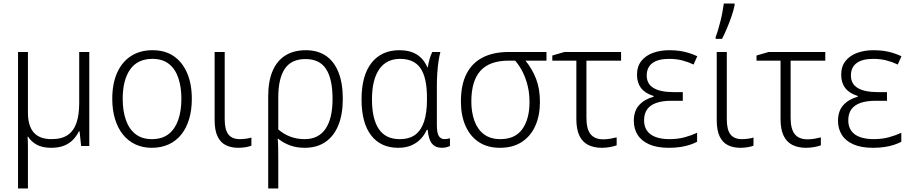

<svg xmlns="http://www.w3.org/2000/svg" viewBox="-20 -826 5153 1086"><path d="M485 -532V0H439L430 -83H426Q413 -56 392.5 -35Q372 -14 342 -2Q312 10 269 10Q220 10 188 -7.5Q156 -25 139 -53H136Q137 -41 137.5 -24.5Q138 -8 138 11Q138 30 138 51V240H82V-532H138V-188Q138 -114 171 -76.5Q204 -39 271 -39Q330 -39 364 -63Q398 -87 413 -132.5Q428 -178 428 -242V-532Z M1065 -267Q1065 -204 1050 -153.5Q1035 -103 1006.5 -66.5Q978 -30 935.5 -10Q893 10 838 10Q787 10 745.5 -9.5Q704 -29 675 -65.5Q646 -102 630.5 -153Q615 -204 615 -267Q615 -353 642.5 -414.5Q670 -476 721 -509Q772 -542 843 -542Q915 -542 964 -507.5Q1013 -473 1039 -411.5Q1065 -350 1065 -267ZM674 -267Q674 -199 692 -147.5Q710 -96 746.5 -67.5Q783 -39 839 -39Q897 -39 933.5 -67.5Q970 -96 988 -147.5Q1006 -199 1006 -267Q1006 -333 989 -384Q972 -435 936 -464Q900 -493 842 -493Q758 -493 716 -433Q674 -373 674 -267Z M1251 -151Q1251 -92 1272 -65.5Q1293 -39 1336 -39Q1353 -39 1371.5 -41.5Q1390 -44 1402 -48V-2Q1390 3 1369.5 6.5Q1349 10 1328 10Q1287 10 1257 -5Q1227 -20 1210.5 -54.5Q1194 -89 1194 -147V-532H1251Z M1919 -267Q1919 -179 1893.5 -117Q1868 -55 1820 -22.5Q1772 10 1703 10Q1657 10 1619.5 -4Q1582 -18 1554 -41H1551Q1553 -16 1553.5 13.5Q1554 43 1554 80V240H1497V-280Q1497 -367 1522 -425Q1547 -483 1594.5 -512.5Q1642 -542 1710 -542Q1776 -542 1822.5 -511Q1869 -480 1894 -418.5Q1919 -357 1919 -267ZM1708 -492Q1628 -492 1591 -437Q1554 -382 1554 -275V-94Q1583 -68 1621 -53.5Q1659 -39 1703 -39Q1781 -39 1821 -97Q1861 -155 1861 -267Q1861 -379 1824.5 -435.5Q1788 -492 1708 -492Z M2240 -39Q2296 -39 2329.5 -64.5Q2363 -90 2379 -139.5Q2395 -189 2395 -260V-274Q2395 -387 2358.5 -440Q2322 -493 2243 -493Q2165 -493 2124.5 -433.5Q2084 -374 2084 -264Q2084 -154 2122.5 -96.5Q2161 -39 2240 -39ZM2232 10Q2134 10 2079.5 -60Q2025 -130 2025 -264Q2025 -399 2081.5 -470.5Q2138 -542 2239 -542Q2298 -542 2337 -518Q2376 -494 2397 -446H2400Q2403 -468 2409.5 -491Q2416 -514 2425 -532H2471Q2465 -510 2460.5 -480Q2456 -450 2453.5 -414Q2451 -378 2451 -337V-119Q2451 -73 2462.5 -56Q2474 -39 2494 -39Q2502 -39 2511 -40.5Q2520 -42 2525 -44V0Q2521 2 2513.5 4.5Q2506 7 2497.5 8.5Q2489 10 2480 10Q2443 10 2423.5 -13.5Q2404 -37 2399 -92H2394Q2382 -64 2360.5 -41Q2339 -18 2307.5 -4Q2276 10 2232 10Z M3034 -249Q3034 -173 3008 -114.5Q2982 -56 2931.5 -23Q2881 10 2808 10Q2738 10 2689 -22Q2640 -54 2613.5 -113Q2587 -172 2587 -252Q2587 -346 2618.5 -408Q2650 -470 2710.5 -501Q2771 -532 2858 -532H3071V-483H2952Q2990 -437 3012 -380.5Q3034 -324 3034 -249ZM2646 -252Q2646 -191 2663.5 -142.5Q2681 -94 2717.5 -66.5Q2754 -39 2810 -39Q2894 -39 2934.5 -96Q2975 -153 2975 -248Q2975 -296 2965.5 -337Q2956 -378 2938.5 -414.5Q2921 -451 2894 -483H2858Q2749 -483 2697.5 -425.5Q2646 -368 2646 -252Z M3493 -532V-483H3297V-159Q3297 -96 3320.5 -67Q3344 -38 3392 -38Q3412 -38 3432.5 -41.5Q3453 -45 3468 -49V-4Q3455 1 3432 5.5Q3409 10 3384 10Q3339 10 3306.5 -6.5Q3274 -23 3257 -59Q3240 -95 3240 -152V-483H3104V-512L3173 -532Z M3842 -305V-256H3778Q3727 -256 3692.5 -244Q3658 -232 3640.5 -207.5Q3623 -183 3623 -145Q3623 -111 3639.5 -87Q3656 -63 3688.5 -51Q3721 -39 3766 -39Q3814 -39 3852.5 -49.5Q3891 -60 3923 -75V-24Q3906 -15 3882 -7Q3858 1 3828.5 5.5Q3799 10 3763 10Q3696 10 3652 -9.5Q3608 -29 3586.5 -63.5Q3565 -98 3565 -142Q3565 -199 3595.5 -232Q3626 -265 3677 -279V-283Q3629 -298 3606 -328Q3583 -358 3583 -403Q3583 -450 3607.5 -481Q3632 -512 3673.5 -527Q3715 -542 3765 -542Q3799 -542 3825.5 -538Q3852 -534 3876 -526.5Q3900 -519 3924 -508L3903 -461Q3874 -475 3840 -484Q3806 -493 3765 -493Q3702 -493 3670 -469Q3638 -445 3638 -399Q3638 -351 3677 -328Q3716 -305 3789 -305Z M4091 -151Q4091 -92 4112 -65.5Q4133 -39 4176 -39Q4193 -39 4211.5 -41.5Q4230 -44 4242 -48V-2Q4230 3 4209.5 6.5Q4189 10 4168 10Q4127 10 4097 -5Q4067 -20 4050.5 -54.5Q4034 -89 4034 -147V-532H4091ZM4028 -617Q4035 -635 4042 -658.5Q4049 -682 4055.5 -708Q4062 -734 4066.5 -759Q4071 -784 4074 -806H4135V-796Q4130 -770 4118.5 -736Q4107 -702 4092.5 -667.5Q4078 -633 4064 -606H4028Z M4648 -532V-483H4452V-159Q4452 -96 4475.5 -67Q4499 -38 4547 -38Q4567 -38 4587.5 -41.5Q4608 -45 4623 -49V-4Q4610 1 4587 5.5Q4564 10 4539 10Q4494 10 4461.5 -6.5Q4429 -23 4412 -59Q4395 -95 4395 -152V-483H4259V-512L4328 -532Z M4997 -305V-256H4933Q4882 -256 4847.5 -244Q4813 -232 4795.5 -207.5Q4778 -183 4778 -145Q4778 -111 4794.5 -87Q4811 -63 4843.5 -51Q4876 -39 4921 -39Q4969 -39 5007.5 -49.5Q5046 -60 5078 -75V-24Q5061 -15 5037 -7Q5013 1 4983.5 5.5Q4954 10 4918 10Q4851 10 4807 -9.5Q4763 -29 4741.5 -63.5Q4720 -98 4720 -142Q4720 -199 4750.5 -232Q4781 -265 4832 -279V-283Q4784 -298 4761 -328Q4738 -358 4738 -403Q4738 -450 4762.5 -481Q4787 -512 4828.5 -527Q4870 -542 4920 -542Q4954 -542 4980.5 -538Q5007 -534 5031 -526.5Q5055 -519 5079 -508L5058 -461Q5029 -475 4995 -484Q4961 -493 4920 -493Q4857 -493 4825 -469Q4793 -445 4793 -399Q4793 -351 4832 -328Q4871 -305 4944 -305Z"/></svg>

Font: Noto Sans Display Light
Style: Regular
Weight: 300
Designer: Monotype Design Team
Foundry: Monotype Imaging Inc.
Version: Version 2.003